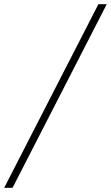

<svg xmlns="http://www.w3.org/2000/svg" viewBox="-40 -770 531 919"><path d="M471 -750H431L-20 129H20Z"/></svg>

Font: Roboto Serif 120pt Expanded Light
Style: Regular
Weight: 300
Width: 7
Designer: Greg Gazdowicz
Foundry: Commercial Type
Version: Version 1.008